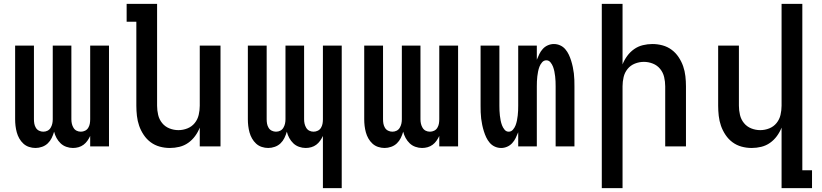

<svg xmlns="http://www.w3.org/2000/svg" viewBox="-20 -755 4240 990"><path d="M163 8Q146 8 129.5 2.5Q113 -3 100.5 -14.5Q88 -26 79.5 -41Q71 -56 66.5 -72.5Q62 -89 60 -106Q58 -123 58 -140V-520H155V-140Q155 -128 157 -117Q159 -106 165 -96Q171 -86 181.5 -81Q192 -76 203 -76Q215 -76 225 -81Q235 -86 241 -96Q247 -106 249.5 -117Q252 -128 252 -140V-520H348V-140Q348 -128 350.5 -117Q353 -106 359 -96Q365 -86 375 -81Q385 -76 397 -76Q408 -76 418.5 -81Q429 -86 435 -96Q441 -106 443 -117Q445 -128 445 -140V-520H542V0H445V-54Q439 -41 430.5 -29Q422 -17 410.5 -8.5Q399 0 385 4Q371 8 356 8Q339 8 322 2Q305 -4 292.5 -16Q280 -28 271.5 -43.5Q263 -59 259 -76Q254 -59 246.5 -43.5Q239 -28 226.5 -16Q214 -4 197 2Q180 8 163 8Z M856 8Q829 8 803.5 1Q778 -6 757 -21.5Q736 -37 721 -59.5Q706 -82 697.5 -106.5Q689 -131 686 -157.5Q683 -184 683 -210V-643H633V-735H790V-210Q790 -186 795.5 -162.5Q801 -139 816 -120.5Q831 -102 853.5 -93Q876 -84 900 -84Q924 -84 946.5 -93Q969 -102 984 -120.5Q999 -139 1004.5 -162.5Q1010 -186 1010 -210V-520H1117V0H1010V-97Q1001 -74 986 -53.5Q971 -33 950.5 -18.5Q930 -4 905.5 2Q881 8 856 8Z M1645 215V-54Q1639 -41 1630.5 -29Q1622 -17 1610.5 -8.5Q1599 0 1585 4Q1571 8 1556 8Q1539 8 1522 2Q1505 -4 1492.5 -16Q1480 -28 1471.5 -43.5Q1463 -59 1459 -76Q1454 -59 1446.5 -43.5Q1439 -28 1426.5 -16Q1414 -4 1397 2Q1380 8 1363 8Q1346 8 1329.5 2.5Q1313 -3 1300.5 -14.5Q1288 -26 1279.5 -41Q1271 -56 1266.5 -72.5Q1262 -89 1260 -106Q1258 -123 1258 -140V-520H1355V-140Q1355 -128 1357 -117Q1359 -106 1365 -96Q1371 -86 1381.5 -81Q1392 -76 1403 -76Q1415 -76 1425 -81Q1435 -86 1441 -96Q1447 -106 1449.5 -117Q1452 -128 1452 -140V-520H1548V-140Q1548 -128 1550.5 -117Q1553 -106 1559 -96Q1565 -86 1575 -81Q1585 -76 1597 -76Q1608 -76 1618.5 -81Q1629 -86 1635 -96Q1641 -106 1643 -117Q1645 -128 1645 -140V-520H1742V215Z M1963 8Q1946 8 1929.5 2.5Q1913 -3 1900.5 -14.5Q1888 -26 1879.5 -41Q1871 -56 1866.5 -72.5Q1862 -89 1860 -106Q1858 -123 1858 -140V-520H1955V-140Q1955 -128 1957 -117Q1959 -106 1965 -96Q1971 -86 1981.5 -81Q1992 -76 2003 -76Q2015 -76 2025 -81Q2035 -86 2041 -96Q2047 -106 2049.5 -117Q2052 -128 2052 -140V-520H2148V-140Q2148 -128 2150.5 -117Q2153 -106 2159 -96Q2165 -86 2175 -81Q2185 -76 2197 -76Q2208 -76 2218.5 -81Q2229 -86 2235 -96Q2241 -106 2243 -117Q2245 -128 2245 -140V-520H2342V0H2245V-54Q2239 -41 2230.5 -29Q2222 -17 2210.5 -8.5Q2199 0 2185 4Q2171 8 2156 8Q2139 8 2122 2Q2105 -4 2092.5 -16Q2080 -28 2071.5 -43.5Q2063 -59 2059 -76Q2054 -59 2046.5 -43.5Q2039 -28 2026.5 -16Q2014 -4 1997 2Q1980 8 1963 8Z M2564 8Q2547 8 2531.5 1Q2516 -6 2505 -19Q2494 -32 2487 -47Q2480 -62 2475 -78Q2470 -94 2466.5 -110.5Q2463 -127 2461 -143.5Q2459 -160 2458.5 -176.5Q2458 -193 2458 -210V-520H2555V-210Q2555 -197 2555.5 -184.5Q2556 -172 2557.5 -159Q2559 -146 2561.5 -133.5Q2564 -121 2568.5 -109Q2573 -97 2581.5 -86.5Q2590 -76 2603 -76Q2616 -76 2625 -86.5Q2634 -97 2638.5 -109Q2643 -121 2645.5 -133.5Q2648 -146 2649.5 -159Q2651 -172 2651.5 -184.5Q2652 -197 2652 -210V-520H2748V-447Q2754 -462 2761 -476.5Q2768 -491 2779 -503Q2790 -515 2805 -521.5Q2820 -528 2836 -528Q2853 -528 2868.5 -521Q2884 -514 2895 -501Q2906 -488 2913 -473Q2920 -458 2925 -442Q2930 -426 2933.5 -409.5Q2937 -393 2939 -376.5Q2941 -360 2941.5 -343.5Q2942 -327 2942 -310V0H2845V-310Q2845 -323 2844.5 -335.5Q2844 -348 2842.5 -361Q2841 -374 2838.5 -386.5Q2836 -399 2831.5 -411Q2827 -423 2818.5 -433.5Q2810 -444 2797 -444Q2784 -444 2775 -433.5Q2766 -423 2761.5 -411Q2757 -399 2754.5 -386.5Q2752 -374 2750.5 -361Q2749 -348 2748.5 -335.5Q2748 -323 2748 -310V0H2652V-73Q2646 -58 2639 -43.5Q2632 -29 2621 -17Q2610 -5 2595 1.5Q2580 8 2564 8Z M3083 215V-735H3190V-423Q3199 -446 3214 -466.5Q3229 -487 3249.5 -501.5Q3270 -516 3294.5 -522Q3319 -528 3344 -528Q3371 -528 3396.5 -521Q3422 -514 3443 -498.5Q3464 -483 3479 -460.5Q3494 -438 3502.5 -413.5Q3511 -389 3514 -362.5Q3517 -336 3517 -310V0H3410V-310Q3410 -334 3404.5 -357.5Q3399 -381 3384 -399.5Q3369 -418 3346.5 -427Q3324 -436 3300 -436Q3276 -436 3253.5 -427Q3231 -418 3216 -399.5Q3201 -381 3195.5 -357.5Q3190 -334 3190 -310V215Z M4010 215V-97Q4001 -74 3986 -53.5Q3971 -33 3950.5 -18.5Q3930 -4 3905.5 2Q3881 8 3856 8Q3829 8 3803.5 1Q3778 -6 3757 -21.5Q3736 -37 3721 -59.5Q3706 -82 3697.5 -106.5Q3689 -131 3686 -157.5Q3683 -184 3683 -210V-520H3790V-210Q3790 -186 3795.5 -162.5Q3801 -139 3816 -120.5Q3831 -102 3853.5 -93Q3876 -84 3900 -84Q3924 -84 3946.5 -93Q3969 -102 3984 -120.5Q3999 -139 4004.5 -162.5Q4010 -186 4010 -210V-735H4117V123H4167V215Z"/></svg>

Font: Iosevka Semibold Extended
Style: Regular
Weight: 600
Width: 7
Monospace: yes
Designer: Belleve Invis
Foundry: Belleve Invis
Version: Version 32.5.0; ttfautohint (v1.8.4)